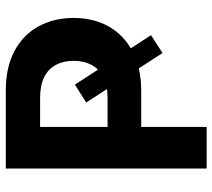

<svg xmlns="http://www.w3.org/2000/svg" viewBox="-56 -692 747 676"><g transform="rotate(-90 318.0 -353.5)"><path d="M532.7 -195.8 469.8 -155.3 295.6 -423.9 358.5 -463.9ZM63.2 -707H339.9Q418.9 -707 476.1 -676.9Q533.4 -646.8 563.3 -592.6Q593.3 -538.5 593.3 -468Q593.3 -397.5 562.8 -344Q532.3 -290.4 474.4 -260.4Q416.5 -230.3 336.5 -230.3H158.5V-348.8H313.2Q355.7 -348.8 384.8 -363.7Q413.9 -378.6 428.1 -405.4Q442.3 -432.3 442.3 -468Q442.3 -504.3 428.1 -530.9Q413.9 -557.5 384.9 -571.9Q355.9 -586.3 312.8 -586.3H209.7V0H63.2Z"/></g></svg>

Font: Pretendard Std Variable
Style: Regular
Weight: 400
Designer: Base glyphs from Inter by Rasmus Andersson; Hangeul glyphs from Noto Sans CJK(Source Han Sans) by Jang Soo-young and Kan
Foundry: Kil Hyung-jin
Version: Version 1.309;Glyphs 3.2 (3225)